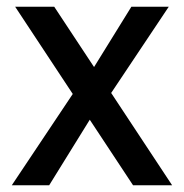

<svg xmlns="http://www.w3.org/2000/svg" viewBox="-20 -550 546 570"><path d="M375 0 25 -530H141L491 0ZM15 0 210 -292 245 -328 370 -530H481L296 -253L261 -218L126 0Z"/></svg>

Font: Radio Canada Big
Style: Regular
Weight: 400
Designer: Étienne Aubert Bonn
Foundry: Coppers and Brasses
Version: Version 1.001